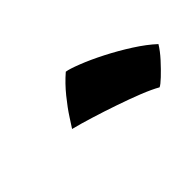

<svg xmlns="http://www.w3.org/2000/svg" viewBox="-37 -909 474 474"><g transform="rotate(-45 200.0 -671.5)"><path d="M190 -767Q201 -765.5 227.2 -755.2Q253.5 -745 285.8 -728.5Q318 -712 348.5 -692.5Q379 -673 400 -653.5Q391 -638.5 375.5 -621.5Q360 -604.5 346.2 -591.5Q332.5 -578.5 326.5 -576Q310 -585.5 281.8 -596.8Q253.5 -608 220.8 -619.2Q188 -630.5 156.5 -640.2Q125 -650 101 -656Q105 -662 117.5 -681.5Q130 -701 149 -724.5Q168 -748 190 -767Z"/></g></svg>

Font: Grandstander Thin ExtraBold
Style: Italic
Weight: 800
Italic angle: -15°
Version: Version 1.200